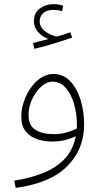

<svg xmlns="http://www.w3.org/2000/svg" viewBox="-20 -679 498 929"><path d="M56 230 49 195Q121 184 184 160Q247 136 290 92.5Q333 49 347 -20Q325 -9 295.5 -1.5Q266 6 232 6Q195 6 161 -5Q127 -16 105 -42.5Q83 -69 83 -115Q83 -150 95 -186Q107 -222 128 -252.5Q149 -283 177.5 -302Q206 -321 238 -321Q286 -321 319 -287Q352 -253 369.5 -197Q387 -141 387 -77Q387 44 304.5 126Q222 208 56 230ZM118 -123Q118 -72 151 -51Q184 -30 242 -30Q275 -30 303.5 -38.5Q332 -47 352 -57Q352 -68 352 -79Q352 -128 338.5 -175.5Q325 -223 298.5 -253.5Q272 -284 234 -284Q206 -284 179.5 -260Q153 -236 135.5 -199Q118 -162 118 -123ZM146 -443 140 -471Q163 -477 179.5 -481Q196 -485 214 -490Q182 -502 163 -525.5Q144 -549 144 -577Q144 -617 173 -638Q202 -659 238 -659Q265 -659 286 -651L280 -625Q260 -631 238 -631Q205 -631 188.5 -615Q172 -599 172 -577Q172 -548 197 -528.5Q222 -509 254 -502Q292 -512 320 -523L329 -497Q304 -488 272 -478Q240 -468 207 -458.5Q174 -449 146 -443Z"/></svg>

Font: Noto Sans Arabic UI XLt
Style: Regular
Weight: 200
Designer: Monotype Design Team, Nadine Chahine and Nizar Qandah
Foundry: Monotype Imaging Inc.
Version: Version 2.010; ttfautohint (v1.8.4.7-5d5b)